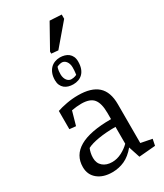

<svg xmlns="http://www.w3.org/2000/svg" viewBox="-257 -1154 1076 1261"><g transform="rotate(-30 281.0 -523.5)"><path d="M458.5 -64.5 543 -47.9 533.2 0 408.7 10.7 380.4 -75.7Q342.3 -29.3 298.8 -9.3Q255.4 10.7 204.6 10.7Q136.2 10.7 94.5 -23.4Q52.7 -57.6 52.7 -115.7Q52.7 -205.1 131.8 -250.7Q210.9 -296.4 370.6 -296.4V-342.8Q370.6 -416 344 -449Q317.4 -481.9 251 -481.9Q235.4 -481.9 215.1 -480Q194.8 -478 177.7 -474.6L148.4 -371.1L100.6 -376V-514.2Q129.9 -524.4 173.1 -532.5Q216.3 -540.5 260.3 -540.5Q360.4 -540.5 409.4 -496.3Q458.5 -452.1 458.5 -358.9ZM370.6 -237.8Q297.4 -237.8 240.7 -228.3Q184.1 -218.8 154.3 -202.6Q148.4 -189 144.5 -171.4Q140.6 -153.8 140.6 -134.3Q140.6 -93.8 167.5 -70.8Q194.3 -47.9 237.8 -47.9Q274.4 -47.9 310.1 -66.2Q345.7 -84.5 370.6 -109.9ZM179.2 -701.2Q179.2 -730 187.5 -751.5Q195.8 -772.9 209.7 -787.1Q223.6 -801.3 242.2 -808.3Q260.7 -815.4 281.2 -815.4Q299.8 -815.4 316.7 -810.5Q333.5 -805.7 345.9 -795.7Q358.4 -785.6 365.7 -770Q373 -754.4 373 -732.4Q373 -702.1 365.2 -680.4Q357.4 -658.7 343.5 -644.8Q329.6 -630.9 311 -624.3Q292.5 -617.7 271.5 -617.7Q252.4 -617.7 235.6 -622.6Q218.8 -627.4 206.3 -637.7Q193.8 -647.9 186.5 -663.8Q179.2 -679.7 179.2 -701.2ZM230.5 -716.8Q230.5 -702.1 234.4 -690.2Q238.3 -678.2 244.6 -670.2Q251 -662.1 259.3 -657.7Q267.6 -653.3 276.4 -653.3Q284.7 -653.3 292.5 -654.5Q300.3 -655.8 305.7 -657.7Q312 -659.7 317.9 -662.6Q318.8 -668 319.8 -676.3Q320.8 -683.1 321.5 -693.4Q322.3 -703.6 322.3 -716.8Q322.3 -731.4 318.4 -743.4Q314.5 -755.4 308.1 -763.4Q301.8 -771.5 293.5 -775.9Q285.2 -780.3 276.4 -780.3Q269.5 -780.3 262.9 -778.8Q256.3 -777.3 251 -775.4Q245.1 -773.4 239.7 -771Q236.8 -766.1 234.9 -758.3Q232.9 -751.5 231.7 -741.2Q230.5 -731 230.5 -716.8ZM245.6 -880.9 344.7 -1058.1 433.6 -1053.2V-1021L296.9 -860.4L245.6 -865.2Z"/></g></svg>

Font: Noticia Text
Style: Regular
Weight: 400
Designer: JM Sole
Foundry: JM Sole
Version: Version 1.003